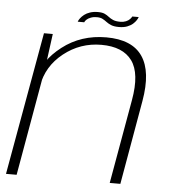

<svg xmlns="http://www.w3.org/2000/svg" viewBox="-51 -745 717 792"><g transform="rotate(5 307.5 -349.0)"><path d="M3 0H47L126 -449.5L145 -591.5H108.5ZM432.5 0H476.5L537.5 -348.5Q559 -471.5 516.2 -534.2Q473.5 -597 366.5 -597Q262 -597 184.8 -537.2Q107.5 -477.5 94 -402L111 -373Q125 -456 193.2 -510.2Q261.5 -564.5 349 -564.5Q438 -564.5 476 -512.2Q514 -460 494 -348ZM414 -644Q434 -644 448.2 -649.5Q462.5 -655 471.5 -663Q480.5 -671 485.5 -679Q490.5 -687 492 -692H465.5Q463.5 -687.5 457.5 -681Q451.5 -674.5 441.2 -670.2Q431 -666 417.5 -666Q399 -666 388 -670.8Q377 -675.5 369 -682Q361 -688.5 351 -693.2Q341 -698 323 -698Q304.5 -698 290.2 -693.2Q276 -688.5 266.5 -681Q257 -673.5 251 -665.5Q245 -657.5 243 -651H270Q271.5 -656 277.8 -662Q284 -668 295 -672.2Q306 -676.5 320 -676.5Q335 -676.5 344.2 -671.5Q353.5 -666.5 362 -660Q370.5 -653.5 382.2 -648.8Q394 -644 414 -644Z"/></g></svg>

Font: Anybody SemiExpanded ExtraLight
Style: Italic
Weight: 250
Width: 6
Italic angle: -10°
Version: Version 1.113;gftools[0.9.25]